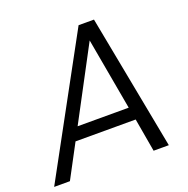

<svg xmlns="http://www.w3.org/2000/svg" viewBox="-163 -870 977 996"><g transform="rotate(-20 326.0 -372.5)"><path d="M460 -745 602 0H518L486 -184H154L56 0H-31L375 -745ZM191 -254H473L402 -651Z"/></g></svg>

Font: Plus Jakarta Display Light
Style: Italic
Weight: 300
Italic angle: -12°
Designer: Gumpita Rahayu
Foundry: Tokotype Studio
Version: Version 1.000;hotconv 1.0.109;makeotfexe 2.5.65596